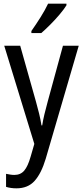

<svg xmlns="http://www.w3.org/2000/svg" viewBox="-20 -786 452 1046"><path d="M3 -537H90L176 -232Q185 -200 193 -167.5Q201 -135 206 -103H210Q214 -130 222 -163.5Q230 -197 240 -233L323 -537H409L229 79Q205 159 168.5 199.5Q132 240 70 240Q54 240 40 238Q26 236 13 232V161Q23 163 35 165Q47 167 58 167Q92 167 112 143.5Q132 120 147 67L167 -2ZM342 -757Q329 -736 305 -707.5Q281 -679 253.5 -651.5Q226 -624 205 -606H151V-617Q177 -654 201.5 -693Q226 -732 242 -766H342Z"/></svg>

Font: Noto Sans Lao Condensed
Style: Regular
Weight: 400
Width: 3
Designer: Monotype Design Team
Foundry: Monotype Imaging Inc.
Version: Version 2.003; ttfautohint (v1.8.4.7-5d5b)